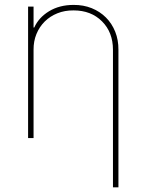

<svg xmlns="http://www.w3.org/2000/svg" viewBox="-20 -573 608 797"><path d="M96.6 0ZM471.6 204.5H448.9V-366.5Q448.9 -438.9 403.4 -484.4Q358 -529.8 285.5 -529.8Q248.9 -530.2 218.4 -517.9Q187.9 -505.7 165.7 -483.7Q143.5 -461.6 131.2 -431.6Q119 -401.6 119.3 -366.5V0H96.6V-545.5H119.3V-458.8H122.2Q140.6 -500 183.6 -526.3Q226.9 -552.6 285.5 -552.6Q326.3 -552.9 360.6 -539.1Q394.9 -525.2 419.7 -500.4Q444.6 -475.5 458.3 -441.2Q471.9 -407 471.6 -366.5Z"/></svg>

Font: Linik Sans Thin
Style: Regular
Weight: 100
Designer: Fonts by Rasmus Andersson / Changes by Cristiano Sobral with parts from Marc Monis
Foundry: rsms
Version: Version 3.020; ttfautohint (v1.6)